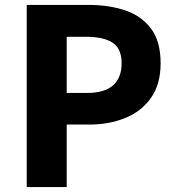

<svg xmlns="http://www.w3.org/2000/svg" viewBox="-20 -763 717 783"><path d="M89 0V-743H341Q423 -743 489.5 -721Q556 -699 595.5 -647Q635 -595 635 -505Q635 -419 595.5 -363.5Q556 -308 490 -281.5Q424 -255 345 -255H252V0ZM252 -384H336Q406 -384 441 -415Q476 -446 476 -505Q476 -565 439 -589Q402 -613 331 -613H252Z"/></svg>

Font: Noto Sans JP ExtraBold
Style: Regular
Weight: 800
Designer: Ryoko NISHIZUKA  (kana, bopomofo & ideographs); Paul D. Hunt (Latin, Greek & Cyrillic); Sandoll Communications , Soo-you
Foundry: Adobe
Version: Version 2.004-H2;hotconv 1.0.118;makeotfexe 2.5.65603